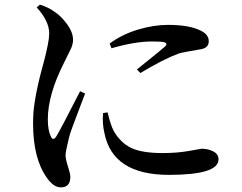

<svg xmlns="http://www.w3.org/2000/svg" viewBox="-20 -769 1040 825"><path d="M324.2 -377 345.7 -367.2Q338.9 -349.6 322.3 -305.7Q305.7 -261.7 293 -228Q280.3 -194.3 276.4 -177.7Q261.7 -117.2 261.7 -102.5Q261.7 -85 272 -53.7Q282.2 -22.5 282.2 -8.8Q282.2 36.1 241.2 36.1Q210 36.1 181.6 -4.9Q122.1 -86.9 122.1 -239.3Q122.1 -260.7 123.5 -282.2Q125 -303.7 128.4 -325.7Q131.8 -347.7 134.8 -364.3Q137.7 -380.9 143.1 -403.8Q148.4 -426.8 150.9 -437.5Q153.3 -448.2 159.7 -471.2Q166 -494.1 167 -498Q191.4 -589.8 191.4 -624Q192.4 -676.8 137.7 -737.3L151.4 -749Q187.5 -738.3 216.8 -716.8Q243.2 -699.2 268.6 -664.6Q293.9 -629.9 293.9 -596.7Q293.9 -587.9 291 -577.1Q288.1 -566.4 284.7 -559.6Q281.2 -552.7 271.5 -532.7Q261.7 -512.7 255.9 -501Q185.5 -362.3 185.5 -256.8Q185.5 -209 198.2 -183.6Q208 -161.1 221.7 -182.6Q235.4 -203.1 324.2 -377ZM422.9 -283.2 442.4 -286.1Q455.1 -231.4 468.8 -206.1Q498 -155.3 543.9 -133.3Q589.8 -111.3 679.7 -111.3Q741.2 -111.3 793 -120.6Q844.7 -129.9 845.7 -129.9Q875 -129.9 897 -118.2Q918.9 -106.4 918.9 -84Q918.9 -17.6 706.1 -17.6Q463.9 -17.6 428.7 -197.3Q418.9 -238.3 422.9 -283.2ZM459 -561.5 451.2 -582Q505.9 -622.1 573.7 -642.1Q641.6 -662.1 701.2 -662.1Q793 -662.1 841.8 -637.7Q877 -621.1 877 -591.8Q877 -563.5 843.8 -557.6Q762.7 -543.9 748 -539.1Q681.6 -514.6 583 -455.1L568.4 -470.7Q680.7 -560.5 690.4 -570.3Q702.1 -583 684.6 -587.9Q669.9 -590.8 632.8 -590.8Q559.6 -590.8 459 -561.5Z"/></svg>

Font: GenYoMin TW TTF SemiBold
Style: Regular
Weight: 600
Version: Version 1.300